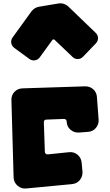

<svg xmlns="http://www.w3.org/2000/svg" viewBox="-20 -1120 654 1143"><path d="M377 -397Q375 -412 360 -412L257 -408Q241 -408 241 -392L247 -217Q247 -210 252 -205Q257 -200 265 -201L391 -214Q420 -217 441.5 -199Q463 -181 466 -152L471 -99Q473 -70 455.5 -48.5Q438 -27 409 -24L136 2Q107 5 84.5 -14.5Q62 -34 61 -64L48 -524Q47 -553 66 -573Q85 -593 114 -594L486 -606Q514 -607 534.5 -589Q555 -571 557 -543L567 -408Q569 -380 551 -358.5Q533 -337 504 -335L451 -331Q422 -329 400.5 -347Q379 -365 377 -394ZM217 -779Q206 -764 188 -761Q170 -758 155 -769L65 -835Q50 -846 47 -864Q44 -882 55 -897L167 -1052Q186 -1076 213 -1080L326 -1099Q361 -1105 388 -1080L549 -925Q563 -912 563.5 -894Q564 -876 551 -862L475 -783Q462 -769 443.5 -768.5Q425 -768 412 -781L306 -882Q303 -886 298 -885.5Q293 -885 291 -881Z"/></svg>

Font: d puntillas B to tiptoe
Style: Regular
Weight: 400
Designer: deFharo
Foundry: deFharo.com
Version: Version 1.001 2012